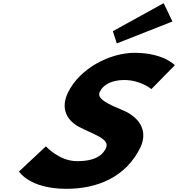

<svg xmlns="http://www.w3.org/2000/svg" viewBox="-20 -1172 1119 1207"><path d="M689.4 -976 714.3 -899 1064.2 -1037 1008.8 -1152ZM826.5 -840C670.9 -840 479.5 -742 406.3 -588C365.4 -502 387.8 -425 473.4 -376C565.7 -327 674.3 -300 645.8 -240C609.2 -163 512.9 -159 463.3 -159C352 -159 268.5 -252 268.5 -252L99.4 -94C99.4 -94 164.6 15 397.5 15C586.1 15 771.9 -54 865.6 -251C911.5 -359 847.5 -437 758.8 -476C664 -516 585.3 -549 607.2 -595C628.6 -640 683.5 -669 761 -669C863.8 -669 931.7 -612 931.7 -612L1079.1 -762C1079.1 -762 1008 -840 826.5 -840Z"/></svg>

Font: Hussar
Style: BdSuprExtOblFive
Weight: 700
Foundry: Cannot Into Space Fonts
Version: Version 2.00